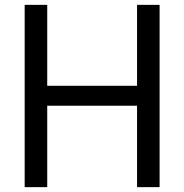

<svg xmlns="http://www.w3.org/2000/svg" viewBox="-20 -770 758 790"><path d="M174.3 0H81.5V-750H174.3V-417H543.9V-750H636.7V0H543.9V-335H174.3Z"/></svg>

Font: Spartan MB Med
Style: Regular
Weight: 500
Designer: Matt Bailey, Mirko Velimirovic
Foundry: Matt Bailey
Version: Version 1.005